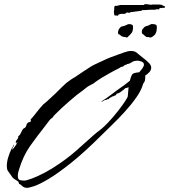

<svg xmlns="http://www.w3.org/2000/svg" viewBox="-20 -849 817 927"><path d="M112 58Q96 58 86.5 48.5Q77 39 72 39Q71 28 61.5 23Q52 18 45 12Q41 9 38.5 5Q36 1 33 -3Q23 -17 18 -24Q13 -31 13 -49Q13 -68 20 -90.5Q27 -113 35 -129Q37 -133 41.5 -140.5Q46 -148 47 -151H48Q47 -144 43 -138.5Q39 -133 39 -126Q43 -129 53 -143Q63 -157 64 -161Q63 -161 63.5 -161.5Q64 -162 63 -162H61Q60 -161 60 -159Q60 -157 58 -155Q56 -159 56 -161Q56 -168 61 -173.5Q66 -179 68 -184V-191Q76 -196 81 -207.5Q86 -219 91 -226Q94 -229 97.5 -230.5Q101 -232 104 -236Q107 -241 108 -246.5Q109 -252 114 -256Q118 -259 124 -260Q130 -261 130 -268L127 -267L128 -272Q144 -290 158.5 -309Q173 -328 189 -345Q193 -349 197.5 -352Q202 -355 206 -359Q216 -368 226 -377.5Q236 -387 246 -396Q264 -413 282 -431.5Q300 -450 320 -463Q325 -467 330.5 -470Q336 -473 341 -476Q361 -490 381 -503Q401 -516 421 -529Q435 -537 450 -543.5Q465 -550 479 -557Q495 -565 512 -571.5Q529 -578 546 -584Q560 -589 579.5 -596Q599 -603 613 -603Q625 -603 633 -599Q641 -595 649 -587Q657 -580 671.5 -569Q686 -558 698 -546Q710 -534 710 -523Q710 -510 700.5 -500Q691 -490 681 -484Q682 -475 680.5 -464.5Q679 -454 671 -444Q663 -414 638.5 -379Q614 -344 582.5 -309.5Q551 -275 522 -247Q493 -219 476 -202Q388 -114 322.5 -62Q257 -10 213 16Q169 42 144 50Q119 58 112 58ZM97 23Q107 23 134 13Q161 3 197 -16Q233 -35 270 -61Q312 -90 349 -122.5Q386 -155 413 -179.5Q440 -204 448 -210Q475 -229 501 -256.5Q527 -284 548.5 -311.5Q570 -339 583.5 -359.5Q597 -380 597 -385Q598 -398 599 -408.5Q600 -419 601 -428Q589 -423 583 -423V-421Q576 -416 566.5 -408Q557 -400 549 -398Q547 -397 544 -397L539 -390V-389Q534 -388 530 -385.5Q526 -383 521 -383Q518 -378 512 -378Q511 -376 508 -374.5Q505 -373 504 -370H503L500 -371Q497 -367 493 -367Q489 -367 484 -365Q483 -364 478 -361Q473 -358 471 -358H470L471 -360Q495 -375 517.5 -392.5Q540 -410 563 -426Q577 -435 607 -459Q614 -487 621 -492.5Q628 -498 652 -500Q662 -511 668.5 -520.5Q675 -530 675 -537Q675 -547 664 -551.5Q653 -556 645 -556Q626 -556 615 -548Q604 -540 593 -540L592 -537Q584 -537 578.5 -531.5Q573 -526 565 -526Q563 -524 553.5 -519Q544 -514 534 -509Q524 -504 519 -501Q502 -491 484 -481Q466 -471 449 -459Q445 -457 441 -453.5Q437 -450 433 -447L407 -433Q406 -433 397 -426Q388 -419 379.5 -412Q371 -405 370 -405Q365 -402 350 -390Q335 -378 315.5 -361Q296 -344 277.5 -327Q259 -310 246.5 -297Q234 -284 234 -281Q224 -276 215 -263Q206 -250 199 -242Q158 -190 125 -143.5Q92 -97 72 -31Q70 -24 68 -16.5Q66 -9 66 -1Q66 17 75 20Q84 23 97 23ZM709 -668H707Q705 -668 701.5 -668.5Q698 -669 698 -670H691Q688 -670 685.5 -671.5Q683 -673 676 -679Q674 -682 669 -684.5Q664 -687 665 -699Q666 -708 673 -713Q678 -721 685.5 -722.5Q693 -724 707 -731Q709 -733 714 -733Q716 -733 719 -732.5Q722 -732 725 -732Q737 -730 737 -722Q738 -701 732 -688.5Q726 -676 709 -668ZM594 -668Q593 -667 590.5 -668Q588 -669 588 -670H584Q580 -670 574 -671.5Q568 -673 561 -679Q559 -682 554 -683Q549 -684 550 -696Q552 -708 558 -713Q563 -721 571.5 -722Q580 -723 594 -730Q599 -733 602 -732.5Q605 -732 610 -732Q622 -730 622 -722Q623 -701 616.5 -691.5Q610 -682 594 -668ZM548 -773Q545 -773 543 -774Q541 -775 538 -774Q533 -773 532 -777Q531 -781 530.5 -785.5Q530 -790 530 -795Q532 -802 531.5 -809.5Q531 -817 535 -821Q537 -822 537.5 -821Q538 -820 539 -820Q541 -820 551 -822.5Q561 -825 562 -825H673L676 -826Q677 -830 686 -829Q695 -828 704.5 -826.5Q714 -825 714 -827H746Q755 -827 763 -825Q764 -825 764.5 -823.5Q765 -822 766 -822Q768 -822 773.5 -819.5Q779 -817 775 -812Q774 -811 772.5 -811Q771 -811 769 -811Q768 -811 766.5 -811.5Q765 -812 763 -811Q756 -809 756 -810Q756 -812 749 -808Q748 -807 749 -806.5Q750 -806 748 -804H743Q735 -804 734 -805Q733 -805 732.5 -803.5Q732 -802 730 -802H708L672 -800Q671 -800 670.5 -800.5Q670 -801 669 -801H668L663 -797L609 -790Q608 -787 604 -787Q600 -787 595.5 -788.5Q591 -790 588 -785Q585 -782 577 -782H568Q564 -782 560.5 -781.5Q557 -781 556 -779Q555 -779 555 -780Q555 -782 552.5 -777.5Q550 -773 548 -773Z"/></svg>

Font: Cherish
Style: Regular
Weight: 400
Designer: Robert E. Leuschke
Foundry: Robert E. Leuschke
Version: Version 1.005